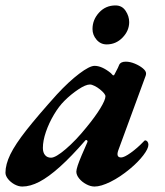

<svg xmlns="http://www.w3.org/2000/svg" viewBox="-44 -669 605 703"><path d="M37.6 14Q24 14 9.5 6.3Q-4.9 -1.5 -14.5 -13.5Q-24 -25.6 -24 -36.6Q-24 -66.8 -6.2 -103.7Q11.7 -140.5 53 -193Q94.4 -245.5 164.3 -323.2Q207.7 -370.2 245.8 -399Q283.9 -427.9 302.3 -427.9Q329 -427.9 361.5 -401.6Q368.1 -394.2 369.1 -393.7Q370 -393.1 371 -393.1Q373 -393.1 373.7 -393.8Q374.4 -394.5 377 -399.9Q384.5 -414.1 387.5 -420.3Q390.5 -426.6 392.4 -431.6Q397.6 -443.2 416.7 -443.2Q432.2 -443.2 449.4 -436.1Q466.6 -429 478.7 -419.1Q490.8 -409.2 490.8 -400.1Q490.8 -394.3 488.7 -389.8L389 -118.3Q380.1 -92.5 399.5 -92.5Q411 -92.5 434.8 -109.6Q458.7 -126.6 482.6 -151.6Q485.4 -154.5 485.9 -154.7Q486.3 -155 487.5 -155Q492.3 -155 495.9 -150.5Q499.4 -145.9 499.4 -139.1Q499.4 -124.7 480.5 -100.1Q461.6 -75.5 431.8 -50.7Q395.6 -20.6 360.6 -3.3Q325.5 14 302.3 14Q287.4 14 271.7 5.5Q255.9 -2.9 245.7 -15.6Q235.5 -28.3 235.5 -40.6Q235.5 -47.5 240.7 -63.6Q242.5 -69.3 246.4 -79.2Q250.3 -89 255.1 -100.6Q259.9 -112.2 265.4 -124.2Q270.9 -136.2 275.4 -147.3Q278 -152.5 274.6 -155.1Q271.2 -157.8 268.5 -154.9Q217.3 -95.9 175.5 -58.4Q133.6 -20.8 100.2 -3.4Q66.8 14 37.6 14ZM142.8 -91.6Q159.9 -91.6 196.8 -123.2Q233.8 -154.8 272.4 -202.6Q304.6 -241.7 323.4 -272.5Q342.1 -303.4 342.1 -316.4Q342.1 -325.3 321.7 -342Q312.4 -349.5 302.1 -354.5Q291.9 -359.6 285.2 -359.6Q269.7 -359.6 242.7 -341.6Q215.7 -323.6 192.2 -300.2Q171.5 -279.7 153.4 -249.1Q135.2 -218.5 124.1 -186.1Q113 -153.6 113 -127.3Q113 -110.6 121 -101.1Q129 -91.6 142.8 -91.6ZM346.5 -506.4Q324.3 -506.4 309.5 -523.7Q294.7 -541 294.7 -562.7Q294.7 -596.7 318.7 -622.9Q342.7 -649.1 378.8 -649.1Q402.8 -649.1 415.9 -629.4Q429 -609.8 429 -588Q429 -556.5 404.8 -531.5Q380.6 -506.4 346.5 -506.4Z"/></svg>

Font: EB Garamond
Style: Italic
Weight: 400
Italic angle: -17.2°
Designer: Georg Duffner and Octavio Pardo
Foundry: Georg Duffner
Version: Version 1.001